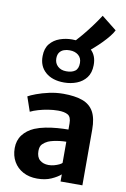

<svg xmlns="http://www.w3.org/2000/svg" viewBox="-116 -1177 824 1251"><g transform="rotate(10 296.0 -551.5)"><path d="M520 0H375.5V-47Q353 -27 313.8 -9.5Q274.5 8 221 8Q168 8 128 -13.5Q88 -35 65.8 -73.5Q43.5 -112 43.5 -163Q43.5 -214 71.2 -250.5Q99 -287 146.5 -307.5Q179 -321 217.8 -328.5Q256.5 -336 295.2 -339Q334 -342 367.5 -342V-383Q367.5 -425.5 345 -438.8Q322.5 -452 280.5 -452Q249 -452 214.8 -446.5Q180.5 -441 150 -432Q119.5 -423 99 -412.5L66 -508.5Q83 -518.5 119 -532Q155 -545.5 201.5 -555.8Q248 -566 295 -566Q372 -566 421.8 -548Q471.5 -530 495.8 -487Q520 -444 520 -368ZM285.5 -639Q207 -639 162 -678.8Q117 -718.5 118.5 -785.5Q119 -836 144.2 -866.5Q169.5 -897 208.5 -910.8Q247.5 -924.5 289 -924.5Q302 -924.5 314 -923.5Q331 -942 349.5 -964Q378.5 -998.5 406.8 -1036.5Q435 -1074.5 458.5 -1111L558 -1032Q549 -1013.5 530.8 -990.5Q512.5 -967.5 489.2 -943.8Q466 -920 441.5 -898.5Q430.5 -889 420.5 -880.5Q457.5 -845 456.5 -783.5Q456 -733 432 -701.2Q408 -669.5 369 -654.2Q330 -639 285.5 -639ZM327 -259Q304.5 -256.5 283.8 -251.8Q263 -247 249 -241Q229.5 -232 214.2 -217Q199 -202 199 -171Q199 -130.5 221.5 -111.2Q244 -92 279.5 -92Q298 -92 316.2 -97Q334.5 -102 348.5 -108.8Q362.5 -115.5 367.5 -121.5V-261.5Q349.5 -261.5 327 -259ZM286.5 -713.5Q322.5 -713 344.2 -728.2Q366 -743.5 366 -782Q366 -815.5 343.5 -833.8Q321 -852 286.5 -852Q266.5 -852.5 248.8 -846.2Q231 -840 220 -825.2Q209 -810.5 209 -785Q209 -753.5 230.5 -733.5Q252 -713.5 286.5 -713.5Z"/></g></svg>

Font: Koeln Type Sans
Style: Bold
Weight: 700
Designer: Eben Sorkin
Foundry: Eben Sorkin
Version: Version 2.001